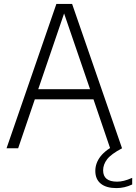

<svg xmlns="http://www.w3.org/2000/svg" viewBox="-20 -760 698 984"><path d="M13.5 0 269 -740H349.5L605.5 0H544.5L459 -251H158.5L73 0ZM176 -303H441.5L308.5 -691ZM577 204Q524.5 204 496.5 181.2Q468.5 158.5 468.5 116Q468.5 76 495.2 41.5Q522 7 586 -26L605.5 0Q549.5 29.5 529 56.2Q508.5 83 508.5 113Q508.5 171 580 171Q597 171 615.2 166.5Q633.5 162 657.5 151.5V185.5Q618 204 577 204Z"/></svg>

Font: Encode Sans SemiCondensed SemiCondensed Light
Style: Regular
Weight: 300
Width: 4
Designer: Multiple Designers
Foundry: Impallari Type
Version: Version 3.000; ttfautohint (v1.8.3) -l 8 -r 50 -G 200 -x 14 